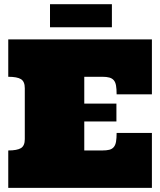

<svg xmlns="http://www.w3.org/2000/svg" viewBox="-20 -910 776 930"><path d="M476.1 -181.2Q496.1 -181.2 509.5 -184.6Q522.9 -188 531 -197.5Q539.1 -207 542 -223.6Q544.9 -240.2 544.9 -266.1H715.8V0H20V-181.2Q63 -181.2 81.5 -192.6Q100.1 -204.1 100.1 -235.8V-482.9Q100.1 -515.1 81.5 -526.6Q63 -538.1 20 -538.1V-719.2H715.8V-453.1H544.9Q544.9 -479 542 -495.6Q539.1 -512.2 531 -521.5Q522.9 -530.8 509.5 -534.4Q496.1 -538.1 476.1 -538.1H388.2V-408.2H543.9V-321.8H388.2V-181.2ZM222.2 -889.6H522V-777.8H222.2Z"/></svg>

Font: Ultra
Style: Regular
Weight: 400
Designer: Astigmatic (AOETI)
Foundry: Astigmatic (AOETI)
Version: Version 1.000